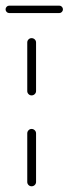

<svg xmlns="http://www.w3.org/2000/svg" viewBox="-61 -652 241 672"><path d="M-41.5 -619.3Q-41.5 -624.4 -37.8 -628.3Q-34.1 -632.2 -28.9 -632.2H146.7Q151.9 -632.2 155.6 -628.3Q159.3 -624.4 159.3 -619.3Q159.3 -614.1 155.6 -610.2Q151.9 -606.3 146.7 -606.3H-28.9Q-34.1 -606.3 -37.8 -610.2Q-41.5 -614.1 -41.5 -619.3ZM49.6 0Q43.3 0 38.9 -4.4Q34.4 -8.9 34.4 -15.2V-185.2Q34.4 -191.5 38.9 -196.1Q43.3 -200.7 49.6 -200.7Q55.9 -200.7 60.6 -196.1Q65.2 -191.5 65.2 -185.2V-15.2Q65.2 -8.9 60.6 -4.4Q55.9 0 49.6 0ZM49.6 -318.1Q43.3 -318.1 38.9 -322.6Q34.4 -327 34.4 -333.3V-503.3Q34.4 -509.6 38.9 -514.1Q43.3 -518.5 49.6 -518.5Q55.9 -518.5 60.6 -514.1Q65.2 -509.6 65.2 -503.3V-333.3Q65.2 -327 60.6 -322.6Q55.9 -318.1 49.6 -318.1Z"/></svg>

Font: 26F Galaxy Sans Ultra Light
Style: Regular
Weight: 200
Designer: C₂₉H₂₅N₃O₅
Version: Version 1.100